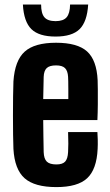

<svg xmlns="http://www.w3.org/2000/svg" viewBox="-20 -792 470 822"><path d="M221.5 9Q128 9 85.2 -29Q42.5 -67 37.5 -154.5Q36.5 -177.5 36 -215.8Q35.5 -254 35.5 -297.5Q35.5 -341 36 -380.2Q36.5 -419.5 37.5 -443.5Q43.5 -533 85.8 -571Q128 -609 220 -609Q311.5 -609 352.8 -571.8Q394 -534.5 398 -448.5Q398.5 -436.5 398.8 -408.2Q399 -380 398.8 -345Q398.5 -310 397 -278H165Q165 -243.5 165.8 -209.2Q166.5 -175 167 -141Q168 -112 180.5 -100Q193 -88 221.5 -88Q247.5 -88 258.8 -100Q270 -112 271.5 -141Q272.5 -155 272.5 -177.2Q272.5 -199.5 271.5 -226.5H397Q398 -217 398.5 -194.5Q399 -172 398 -154.5Q394 -67 353.2 -29Q312.5 9 221.5 9ZM165 -368H272.5Q272.5 -389.5 272.5 -409.2Q272.5 -429 272.2 -443.2Q272 -457.5 271.5 -463Q270 -489 258.2 -500.5Q246.5 -512 220 -512Q192 -512 180 -500.5Q168 -489 167 -463Q166.5 -438.5 166 -415Q165.5 -391.5 165 -368ZM218 -635.5Q147 -635.5 114.5 -667.2Q82 -699 78 -772.5H156Q156 -734.5 170.2 -718Q184.5 -701.5 218 -701.5Q251 -701.5 265.2 -718Q279.5 -734.5 280 -772.5H357.5Q353 -699 320.8 -667.2Q288.5 -635.5 218 -635.5Z"/></svg>

Font: Big Shoulders Display Thin ExtraBold
Style: Regular
Weight: 800
Version: Version 2.002